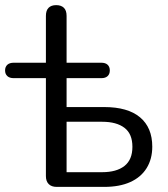

<svg xmlns="http://www.w3.org/2000/svg" viewBox="-22 -732 657 752"><path d="M200.2 0Q179.8 0 168.8 -11Q157.8 -21.9 157.8 -42.4V-425.9H31.6Q15.5 -425.9 6.7 -434Q-2.1 -442 -2.1 -456.1Q-2.1 -470.2 6.7 -478.3Q15.5 -486.3 31.6 -486.3H157.8V-669.7Q157.8 -691.1 168.3 -701.5Q178.7 -711.9 198.1 -711.9Q217.5 -711.9 228.2 -701.5Q238.8 -691.1 238.8 -669.7V-486.3H375Q391.1 -486.3 399.6 -478.3Q408.1 -470.2 408.1 -456.1Q408.1 -442 399.6 -434Q391.1 -425.9 375 -425.9H238.8V-312.7H385.9Q478.6 -312.7 526.5 -272.5Q574.4 -232.3 574.4 -157.5Q574.4 -109.1 552.3 -73.5Q530.1 -37.8 488.2 -18.9Q446.3 0 385.9 0ZM238.8 -57.6H378Q434.5 -57.6 465.6 -82.1Q496.6 -106.6 496.6 -157Q496.6 -207.6 465.6 -231.3Q434.5 -255.1 378 -255.1H238.8Z"/></svg>

Font: Nunito ExtraLight
Style: Regular
Weight: 200
Designer: Vernon Adams
Foundry: Vernon Adams
Version: Version 3.602